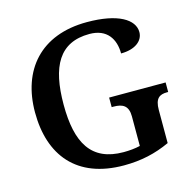

<svg xmlns="http://www.w3.org/2000/svg" viewBox="-107 -833 962 952"><g transform="rotate(-15 374.5 -357.0)"><path d="M415 10C504 10 578 -7 652 -41V-211C652 -270 675 -285 714 -285H720V-334H430V-285H440C486 -285 515 -270 515 -215V-63C490 -57 460 -54 430 -54C264 -54 203 -162 203 -358C203 -554 262 -664 417 -664C507 -664 544 -604 544 -530C616 -530 659 -564 659 -609C659 -674 579 -724 420 -724C181 -724 56 -574 56 -358C56 -137 173 10 415 10Z"/></g></svg>

Font: Noto Serif Ethiopic SemiBold
Style: Regular
Weight: 600
Designer: Monotype Design Team
Foundry: Monotype Imaging Inc.
Version: Version 2.102